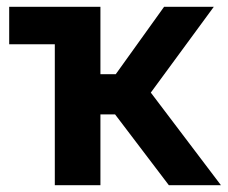

<svg xmlns="http://www.w3.org/2000/svg" viewBox="-20 -544 669 564"><path d="M7 -414V-524H141V-414ZM141 0V-524H275V-326H320L462 -524H608L423 -272L629 0H476L318 -208H275V0Z"/></svg>

Font: Rising Sun
Style: Bold
Weight: 700
Designer: Matt McInerney, Pablo Impallari, Rodrigo Fuenzalida (Raleway font), Stephen Hutchings (Greek), Cristiano Sobral (main ch
Foundry: The Rising Sun Project Authors
Version: Version 4.327; ttfautohint (v1.8.4.7-5d5b-dirty)